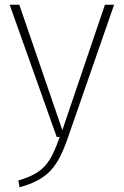

<svg xmlns="http://www.w3.org/2000/svg" viewBox="-20 -582 527 816"><path d="M465 -562H426L245 -29L62 -562H21L221 0H234C195 107 171 152 58 185L63 214C186 180 226 126 269 2Z"/></svg>

Font: Glow Sans SC Normal ExtraLight
Style: Regular
Weight: 200
Designer: Ryoko NISHIZUKA (kana, bopomofo & ideographs); Paul D. Hunt (Latin, Greek & Cyrillic); Sandoll Communications, Soo-young
Version: Version 0.93